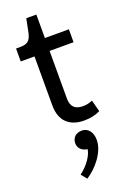

<svg xmlns="http://www.w3.org/2000/svg" viewBox="-179 -697 713 1076"><g transform="rotate(-20 177.0 -159.0)"><path d="M18 -423H100V-130C100 -38 153 10 240 10C279 10 311 2 336 -11L318 -80C300 -72 279 -68 260 -68C215 -68 190 -90 190 -138V-423H333V-500H190V-640H130L113 -556C103 -515 86 -500 45 -500H18ZM207 58C171 58 148 80 148 113C148 141 168 163 202 167C198 201 166 251 116 288L144 322C203 285 268 208 268 136C268 86 241 58 207 58Z"/></g></svg>

Font: Gully
Style: Regular
Weight: 400
Designer: jaikishan Patel
Foundry: MagicType
Version: Version 1.000;Glyphs 3.2 (3242)